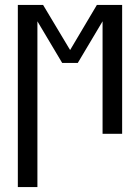

<svg xmlns="http://www.w3.org/2000/svg" viewBox="-20 -540 565 775"><path d="M52 215V-520H154L263 -338L371 -520H473V0H394V-454L294 -286H231L131 -454V215Z"/></svg>

Font: Iosevka Pride
Style: Regular
Weight: 400
Monospace: yes
Designer: Belleve Invis
Foundry: Belleve Invis
Version: Version 30.3.1; ttfautohint (v1.8.4)